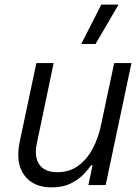

<svg xmlns="http://www.w3.org/2000/svg" viewBox="-20 -804 607 834"><path d="M395 -613H333L420 -784H495ZM203 10Q125 10 85.5 -43Q46 -96 66 -190L138 -530H213L141 -186Q127 -124 150.5 -90Q174 -56 229 -56Q282 -56 320.5 -84.5Q359 -113 383 -159Q407 -205 418 -257L476 -530H551L439 0H364L382 -86H376Q366 -72 345 -49Q324 -26 289 -8Q254 10 203 10Z"/></svg>

Font: Be Vietnam Pro Light
Style: Italic
Weight: 300
Italic angle: -12°
Designer: Lam Bao, Tony Le, Vietanh Nguyen
Foundry: Yellow Type Foundry
Version: Version 1.002; ttfautohint (v1.8.3)